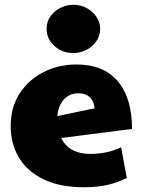

<svg xmlns="http://www.w3.org/2000/svg" viewBox="-20 -779 595 807"><path d="M361 -132Q390 -132 422.5 -138Q455 -144 489 -160L513 -31Q476 -12 432.5 -2Q389 8 333 8Q232 8 163.5 -25Q95 -58 60 -116Q25 -174 25 -250Q25 -328 62.5 -386Q100 -444 163 -476Q226 -508 302 -508Q415 -508 475 -437.5Q535 -367 535 -237L237 -199Q270 -132 361 -132ZM221 -291 378 -324Q374 -356 356 -371.5Q338 -387 311 -387Q271 -387 247.5 -359.5Q224 -332 221 -291ZM288 -556Q242 -556 209 -585.5Q176 -615 176 -658Q176 -688 192 -710.5Q208 -733 234 -746Q260 -759 288 -759Q319 -759 344.5 -745Q370 -731 385.5 -708Q401 -685 401 -658Q401 -628 384.5 -605Q368 -582 342.5 -569Q317 -556 288 -556Z"/></svg>

Font: Paytone One
Style: Regular
Weight: 400
Designer: Vernon Adams
Foundry: Vernon Adams
Version: Version 1.002; ttfautohint (v1.8.4.7-5d5b);gftools[0.9.23]